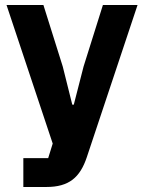

<svg xmlns="http://www.w3.org/2000/svg" viewBox="-20 -545 574 765"><path d="M390 -525 313 -280 274 -128H268L230 -280L153 -525H6L190 27L172 85H73V200H165C255 200 299 162 326 81L528 -525Z"/></svg>

Font: Braiins Sans
Style: Bold
Weight: 700
Designer: Mike Abbink, Paul van der Laan, Pieter van Rosmalen, Jiri Chlebus, Lubos Buracinsky
Foundry: Bold Monday, Sudetype
Version: Version 1.000;hotconv 1.0.109;makeotfexe 2.5.65596